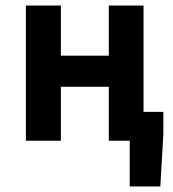

<svg xmlns="http://www.w3.org/2000/svg" viewBox="-20 -511 628 697"><path d="M201 0V-196H375V0H451V166H562L573 -24V-105H501V-491H375V-309H201V-491H74V0Z"/></svg>

Font: Source Sans Pro SemBd
Style: Regular
Weight: 700
Designer: Paul D. Hunt
Foundry: Adobe Systems Incorporated
Version: Version 2.020;PS 2.0;hotconv 1.0.86;makeotf.lib2.5.63406